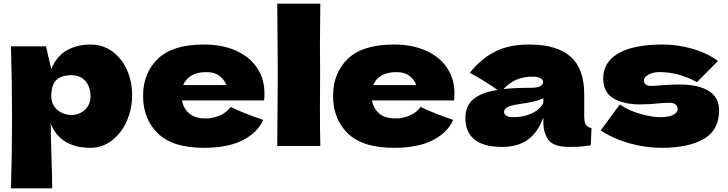

<svg xmlns="http://www.w3.org/2000/svg" viewBox="-20 -800 3990 1052"><path d="M704 -279Q704 -204 675 -137.5Q646 -71 593.5 -30.5Q541 10 474 10Q396 10 340.5 -22.5Q285 -55 258 -123Q258 -66 262 60Q266 182 266 232H40Q46 46 46 -157Q46 -360 40 -546H232L261 -421Q289 -491 345 -523.5Q401 -556 477 -556Q542 -556 594 -519Q646 -482 675 -418.5Q704 -355 704 -279ZM476 -273Q476 -324 448 -356Q420 -388 372 -388Q317 -388 289 -361.5Q261 -335 261 -273Q261 -238 279 -214.5Q297 -191 322 -180.5Q347 -170 370 -170Q415 -170 445.5 -198.5Q476 -227 476 -273Z M1303 -250H977Q985 -206 1016.5 -178.5Q1048 -151 1106 -151Q1148 -151 1185 -167.5Q1222 -184 1244 -214Q1311 -181 1422 -143Q1391 -73 1309.5 -31.5Q1228 10 1097 10Q927 10 845.5 -68.5Q764 -147 764 -275Q764 -400 845 -478Q926 -556 1097 -556Q1199 -556 1274 -522Q1349 -488 1389 -427.5Q1429 -367 1429 -289Q1429 -263 1427 -250ZM984 -334H1220Q1208 -366 1181 -385.5Q1154 -405 1111 -405Q1061 -405 1029 -386Q997 -367 984 -334Z M1733 -216Q1733 -67 1735 0H1499L1500 -113Q1502 -299 1502 -400Q1502 -496 1500 -672L1499 -780H1735Q1733 -638 1733 -548Q1733 -448 1734 -400Q1733 -340 1733 -216Z M2344 -250H2018Q2026 -206 2057.5 -178.5Q2089 -151 2147 -151Q2189 -151 2226 -167.5Q2263 -184 2285 -214Q2352 -181 2463 -143Q2432 -73 2350.5 -31.5Q2269 10 2138 10Q1968 10 1886.5 -68.5Q1805 -147 1805 -275Q1805 -400 1886 -478Q1967 -556 2138 -556Q2240 -556 2315 -522Q2390 -488 2430 -427.5Q2470 -367 2470 -289Q2470 -263 2468 -250ZM2025 -334H2261Q2249 -366 2222 -385.5Q2195 -405 2152 -405Q2102 -405 2070 -386Q2038 -367 2025 -334Z M3181 -166Q3181 -132 3189 -118Q3197 -104 3221 -98L3217 -4Q3185 1 3161.5 3Q3138 5 3099 5Q3013 5 2985 -33.5Q2957 -72 2957 -132V-157Q2928 -75 2872.5 -35Q2817 5 2731 5Q2631 5 2580.5 -35Q2530 -75 2530 -154Q2530 -219 2573 -256Q2616 -293 2706 -307Q2630 -361 2554 -401Q2614 -477 2691 -516.5Q2768 -556 2878 -556Q3032 -556 3106.5 -489.5Q3181 -423 3181 -285ZM2739 -312Q2799 -319 2889 -319Q2926 -319 2941 -328Q2956 -337 2956 -351Q2956 -363 2941 -371.5Q2926 -380 2899 -380Q2848 -380 2809 -363Q2770 -346 2739 -312ZM2957 -236V-262Q2933 -250 2904 -243.5Q2875 -237 2834 -231L2798 -225Q2742 -214 2742 -187Q2742 -158 2794 -158Q2850 -158 2895 -179.5Q2940 -201 2957 -236Z M3271 -85 3376 -228Q3422 -195 3487 -176.5Q3552 -158 3599 -158Q3644 -158 3668.5 -170.5Q3693 -183 3693 -203Q3693 -219 3681 -228Q3669 -237 3648 -237Q3635 -237 3618.5 -236Q3602 -235 3592 -234Q3540 -228 3485 -228Q3396 -228 3340.5 -261.5Q3285 -295 3285 -371Q3285 -459 3368 -507.5Q3451 -556 3612 -556Q3691 -556 3771.5 -533.5Q3852 -511 3914 -466L3799 -350Q3742 -380 3692.5 -392.5Q3643 -405 3593 -405Q3558 -405 3533 -391Q3508 -377 3508 -359Q3508 -345 3518.5 -337Q3529 -329 3546 -329Q3563 -329 3593 -332Q3666 -337 3702 -337Q3806 -337 3863 -302Q3920 -267 3920 -195Q3920 -87 3836 -38.5Q3752 10 3604 10Q3520 10 3433.5 -13.5Q3347 -37 3271 -85Z"/></svg>

Font: Mantou Sans
Style: Regular
Weight: 400
Designer: Mant0u / artakana
Foundry: Mant0u / artakana
Version: Version 1.001;October 22, 2023;FontCreator 14.0.0.2901 64-bi